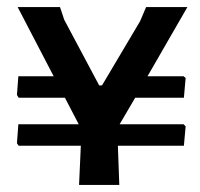

<svg xmlns="http://www.w3.org/2000/svg" viewBox="-20 -524 566 544"><path d="M500 -172 506 -166 501 -111H314L318 0H204L209 -111H33L28 -118L32 -172H203L164 -247H33L28 -255L32 -308H132L30 -504H150L162 -468L261 -282H269L377 -464L394 -504H511L398 -308H500L506 -303L501 -247H363L319 -172Z"/></svg>

Font: Alegreya Sans SC
Style: Bold
Weight: 700
Designer: Juan Pablo del Peral
Foundry: Huerta Tipografica
Version: Version 2.007